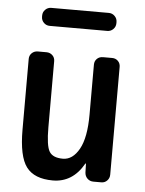

<svg xmlns="http://www.w3.org/2000/svg" viewBox="-52 -747 604 799"><g transform="rotate(5 250.0 -347.5)"><path d="M129.9 -705.1H370.1Q384.8 -705.1 395 -694.8Q405.3 -684.6 405.3 -669.9V-665Q405.3 -650.4 395 -640.1Q384.8 -629.9 370.1 -629.9H129.9Q115.2 -629.9 105 -640.1Q94.7 -650.4 94.7 -665V-669.9Q94.7 -684.6 105 -694.8Q115.2 -705.1 129.9 -705.1ZM198.2 9.8Q121.1 9.8 87.9 -34.2Q54.7 -78.1 54.7 -190.4V-485.4Q54.7 -500 64.9 -509.8Q75.2 -519.5 89.8 -519.5H126Q140.6 -519.5 150.9 -509.8Q161.1 -500 161.1 -485.4V-209Q161.1 -131.8 175.8 -107.9Q190.4 -84 232.4 -84Q273.4 -84 300.3 -132.3Q327.1 -180.7 327.1 -276.4V-485.4Q327.1 -500 336.9 -509.8Q346.7 -519.5 362.3 -519.5H400.4Q415 -519.5 424.8 -509.8Q434.6 -500 434.6 -485.4V-35.2Q434.6 -20.5 424.8 -10.3Q415 0 400.4 0H367.2Q352.5 0 342.3 -9.8Q332 -19.5 331.1 -35.2L330.1 -72.3H329.1Q327.1 -72.3 327.1 -71.3Q281.2 9.8 198.2 9.8Z"/></g></svg>

Font: Rounded-L Mgen+ 1m medium
Style: Regular
Weight: 500
Designer: [Source Han Sans]
Ryoko NISHIZUKA  (kana & ideographs); Paul D. Hunt (Latin, Greek & Cyrillic); Wenlong ZHANG  (bopomofo
Version: Version 1.059.20150602